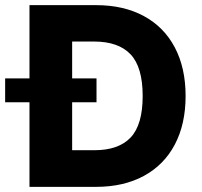

<svg xmlns="http://www.w3.org/2000/svg" viewBox="-61 -727 787 747"><path d="M53.7 0V-329.1H-41V-421.9H53.7V-707H312.5Q419.9 -707 498.5 -664.6Q577.1 -622.1 619.1 -542.5Q661.1 -462.9 661.1 -353.5Q661.1 -244.1 619.1 -164.6Q577.1 -85 498.5 -42.5Q419.9 0 312.5 0ZM306.6 -142.6Q400.4 -142.6 447.3 -192.1Q494.1 -241.7 494.1 -353.5Q494.1 -465.8 447 -515.6Q399.9 -565.4 304.7 -565.4H219.7V-421.9H314.5V-329.1H219.7V-142.6Z"/></svg>

Font: Pretendard GOV ExtraBold
Style: Regular
Weight: 800
Designer: Base glyphs from Inter by Rasmus Andersson; Hangeul glyphs from Noto Sans CJK(Source Han Sans) by Jang Soo-young and Kan
Foundry: Kil Hyung-jin
Version: Version 1.309